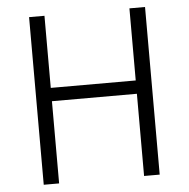

<svg xmlns="http://www.w3.org/2000/svg" viewBox="-52 -781 818 833"><g transform="rotate(-5 357.0 -365.0)"><path d="M172 -730V-416H542V-730H610V0H542V-358H172V0H105V-730Z"/></g></svg>

Font: 寒蝉端黑体 Light
Style: Regular
Weight: 300
Designer: ChillDuanSans {Warren2060}; 
Source Han Sans {Ryoko NISHIZUKA 西塚涼子 (kana, bopomofo & ideographs); Paul D. Hunt (Latin, G
Foundry: ChillType&Adobe
Version: Version 1.300;Glyphs 3.3 (3306)